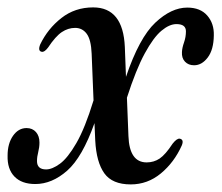

<svg xmlns="http://www.w3.org/2000/svg" viewBox="-21 -476 584 506"><path d="M308 -352 311 -273.5Q346 -376.5 388.2 -416.2Q430.5 -456 472.5 -456Q507 -456 525.2 -435Q543.5 -414 542.5 -382.5Q542 -345 526.5 -324.5Q511 -304 490.5 -304Q475.5 -304 466.5 -313.5Q457.5 -323 458.5 -339Q459 -350 464 -364.2Q469 -378.5 469 -393.5Q469 -412.5 444 -412.5Q425.5 -412.5 404.5 -395Q383.5 -377.5 360.5 -335.2Q337.5 -293 313.5 -218.5L317.5 -117.5Q320 -48 365.5 -48Q384.5 -48 399.8 -58.2Q415 -68.5 434 -97.5Q445.5 -112 453 -110.5Q464.5 -108 458 -92.5Q438 -48 403 -19Q368 10 323.5 10Q275 10 254 -19.2Q233 -48.5 230 -105.5L228 -151.5Q196 -61.5 156 -26.2Q116 9 72 9Q36 9 17 -10.8Q-2 -30.5 -1 -66Q-1 -97.5 13.2 -118Q27.5 -138.5 49 -138.5Q64.5 -138.5 73.8 -128Q83 -117.5 83 -100.5Q83 -88 79.8 -75.5Q76.5 -63 76.5 -51.5Q76.5 -29.5 100.5 -29.5Q116.5 -29.5 137 -44.5Q157.5 -59.5 180.2 -98.8Q203 -138 225.5 -211.5L220.5 -335Q219 -371.5 207.5 -387Q196 -402.5 177 -402.5Q158.5 -402.5 142 -391.5Q125.5 -380.5 105.5 -350.5Q96 -338 89 -339.5Q78 -341.5 85 -359Q105 -400.5 140.8 -428.5Q176.5 -456.5 224.5 -456.5Q303.5 -456.5 308 -352Z"/></svg>

Font: Fraunces 72pt S000
Style: Italic
Weight: 400
Italic angle: -16°
Version: Version 1.000; ttfautohint (v1.8.3)